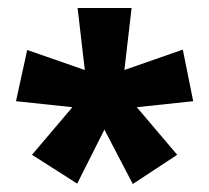

<svg xmlns="http://www.w3.org/2000/svg" viewBox="-20 -782 523 480"><path d="M309 -762H174L192 -607L48 -657L20 -529L161 -514L60 -395L173 -323L241 -458L312 -322L423 -395L322 -514L463 -529L437 -658L291 -607Z"/></svg>

Font: Noto Sans Myanmar UI Condensed ExtraBold
Style: Regular
Weight: 800
Width: 3
Designer: Monotype Design Team
Foundry: Monotype Imaging Inc.
Version: Version 2.103